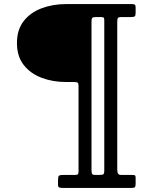

<svg xmlns="http://www.w3.org/2000/svg" viewBox="-20 -770 727 940"><path d="M264 135V116Q264 97.5 267.2 92Q270.5 86.5 289 86.5H343.5Q355.5 86.5 360 84.2Q364.5 82 364.5 70V-349Q364.5 -362 360.2 -365.2Q356 -368.5 343.5 -368.5H303Q238.5 -368.5 184 -389Q129.5 -409.5 96.2 -451.8Q63 -494 63 -559Q63 -624.5 96 -666.8Q129 -709 183.8 -729.5Q238.5 -750 303 -750H625.5Q636 -750 640 -747.2Q644 -744.5 644 -733V-707Q644 -693 639.5 -689.8Q635 -686.5 620.5 -686.5H575.5Q560 -686.5 557 -681.8Q554 -677 554 -661V59Q554 71.5 557.2 79Q560.5 86.5 574.5 86.5H626.5Q636.5 86.5 640.2 88.2Q644 90 644 100V129.5Q644 142 640.5 146Q637 150 624.5 150H287Q277.5 150 270.8 148Q264 146 264 135ZM490.5 65V-672Q490.5 -682.5 486.5 -684.5Q482.5 -686.5 471.5 -686.5H449.5Q435.5 -686.5 431.8 -682.5Q428 -678.5 428 -664V61Q428 73.5 430.2 80Q432.5 86.5 446.5 86.5H464.5Q480.5 86.5 485.5 83.5Q490.5 80.5 490.5 65Z"/></svg>

Font: Besley Medium
Style: Regular
Weight: 500
Designer: Owen Earl
Foundry: indestructible type*
Version: Version 2.001; ttfautohint (v1.8.3)